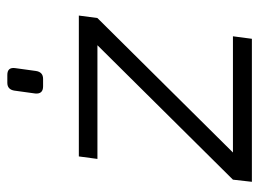

<svg xmlns="http://www.w3.org/2000/svg" viewBox="-114 -610 724 537"><g transform="rotate(-90 248.5 -342.0)"><path d="M296 -584H275Q253 -584 255 -606L263 -664Q266 -684 285 -684H307Q329 -684 326 -662L318 -604Q315 -584 296 -584ZM466 -432 90 -53H415L408 0H8L14 -53L390 -432H72L79 -484H473Z"/></g></svg>

Font: Exo 2.0 Light
Style: Italic
Weight: 300
Italic angle: -8°
Designer: Natanael Gama
Version: Version 1.001;PS 001.001;hotconv 1.0.70;makeotf.lib2.5.58329